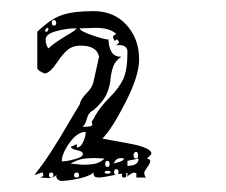

<svg xmlns="http://www.w3.org/2000/svg" viewBox="-20 -667 406 345"><path d="M250 -388 244 -382Q246 -382 248 -380.5Q250 -379 250 -378Q250 -374 245 -367Q240 -360 239 -357Q239 -356 240 -352Q241 -348 244 -348H225V-356Q223 -356 222 -356.5Q221 -357 220 -357Q218 -356 213.5 -353.5Q209 -351 209 -348V-356H206Q207 -355 207 -352Q207 -348 203 -348Q199 -348 199 -352Q199 -354 200 -355L191 -354Q193 -354 193 -358Q193 -360 192 -361.5Q191 -363 189 -363Q185 -363 185 -358Q185 -353 188 -353Q165 -348 157 -348Q153 -348 150.5 -349.5Q148 -351 148 -357Q140 -350 121 -346Q102 -342 90 -342Q87 -342 84 -344.5Q81 -347 81 -351L82 -353Q76 -347 67 -347L52 -348Q58 -350 58 -352Q58 -353 57.5 -354Q57 -355 57 -357Q54 -357 49.5 -355Q45 -353 42 -353Q67 -383 105 -449L123 -479Q125 -489 136 -500Q146 -510 148 -520Q150 -529 153 -542.5Q156 -556 158 -565Q154 -585 125 -585Q110 -585 100.5 -576.5Q91 -568 82 -554Q69 -535 60 -535Q57 -536 52 -539Q47 -542 47 -545V-610Q71 -633 91.5 -640Q112 -647 148 -647Q185 -647 207.5 -622Q230 -597 230 -560Q230 -531 205.5 -483Q181 -435 164 -418Q168 -417 210 -409.5Q252 -402 252 -391Q252 -390 250 -388ZM73 -626Q73 -621 77 -621Q81 -621 81 -626Q81 -628 80 -629.5Q79 -631 77 -631Q73 -631 73 -626ZM63 -610Q67 -610 67 -616L66 -617Q64 -617 62.5 -615Q61 -613 61 -611Q61 -610 63 -610ZM128 -439Q137 -439 141.5 -440Q146 -441 146 -443L145 -447Q145 -450 148 -453Q157 -472 178 -493Q194 -509 201.5 -525Q209 -541 209 -574Q209 -580 205 -583Q201 -586 195 -586Q191 -586 189 -585L194 -591Q192 -596 190 -596Q189 -596 188 -595Q187 -594 185 -594Q185 -596 184 -598Q183 -600 183 -601Q183 -603 189 -606Q177 -617 152 -617L123 -616Q124 -611 146 -603.5Q168 -596 175 -596Q175 -584 180 -574.5Q185 -565 198 -565Q188 -558 184.5 -550Q181 -542 179 -529Q178 -513 172 -499Q166 -485 148 -469Q139 -465 136 -453.5Q133 -442 128 -439ZM101 -604Q115 -612 118 -616H112Q100 -616 81 -611Q62 -606 62 -596Q62 -586 67 -580Q76 -589 101 -604ZM91 -377Q100 -377 114.5 -381Q129 -385 129 -390Q129 -395 119 -397Q109 -399 107 -403L118 -408V-402Q125 -402 129.5 -412Q134 -422 134 -430Q119 -430 105 -410.5Q91 -391 91 -377ZM220 -388Q220 -382 225 -382Q228 -382 228 -388Q228 -394 225 -394Q220 -394 220 -388ZM168 -382 151 -383Q136 -383 126.5 -381Q117 -379 107 -373L128 -371Q143 -371 151.5 -373Q160 -375 168 -382ZM203 -382 198 -383Q193 -383 190 -381Q187 -379 184 -373Q186 -374 194 -376Q202 -378 203 -382ZM229 -382 209 -378V-369Q229 -369 229 -382ZM169 -372Q169 -367 173 -367Q177 -367 177 -372Q177 -378 173 -378Q169 -378 169 -372ZM179 -357Q179 -360 173 -360Q168 -360 168 -357Q168 -355 173 -355Q177 -355 179 -357ZM76 -352Q76 -357 72 -357Q68 -357 68 -352Q68 -348 72 -348Q76 -348 76 -352ZM122 -352Q122 -357 118 -357Q113 -357 113 -352Q113 -348 118 -348Q122 -348 122 -352ZM188 -353Q190 -353 191 -354L189 -353Z"/></svg>

Font: Cabin Sketch
Style: Regular
Weight: 400
Version: Version 1.100